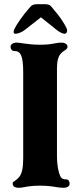

<svg xmlns="http://www.w3.org/2000/svg" viewBox="-20 -880 380 910"><path d="M40 -10Q40 -15 43.5 -18Q47 -21 52 -24Q56 -27 61 -31Q66 -35 70 -40Q81 -53 85.5 -75Q90 -97 90 -130V-538Q90 -596 80 -618Q71 -638 50.3 -638H48.3Q40 -638 35 -644Q30 -650 30 -658Q30 -666 37.5 -672Q45 -678 60 -678Q69 -678 93 -674Q107 -672 126.5 -670Q146 -668 169 -668Q209 -668 237 -674Q257 -678 270 -678Q284 -678 292 -672.5Q300 -667 300 -658Q300 -653 296.5 -649Q293 -645 288 -642Q278 -636 270 -628Q250 -608 250 -558V-140Q250 -95 260 -60Q265 -43.5 271.5 -36.8Q278 -30 290 -30H292Q301 -30 305.5 -24.5Q310 -19 310 -10Q310 -1 302.5 4.5Q295 10 280 10Q271 10 263.5 9Q256 8 248 7Q211 0 169.3 0Q129 0 94 7Q81 10 70 10Q40 10 40 -10ZM49 -744Q55 -757 74.5 -785.5Q94 -814 124 -848Q134 -860 154 -860H194Q214 -860 222 -850Q256 -811 274 -783.5Q292 -756 296 -745Q300 -735 296.5 -727.5Q293 -720 287 -720Q271 -720 245 -741L174 -798L100 -740Q87 -730 74.5 -725Q62 -720 54 -720Q38 -720 49 -744Z"/></svg>

Font: Raigarh
Style: Regular
Weight: 400
Designer: jaikishan Patel
Foundry: MagicType
Version: Version 1.000;FEAKit 1.0